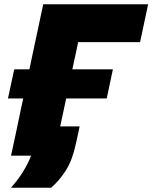

<svg xmlns="http://www.w3.org/2000/svg" viewBox="-20 -733 718 904"><path d="M31.5 151Q95 80 126.5 0H32Q44 -57 55.5 -109.5Q66.5 -162 81 -231.5L89.5 -269.5H17.5L47 -406.5H118.5L132.5 -473.5Q147.5 -543.5 159.2 -598.5Q171 -653.5 183.5 -713H677.5L639.5 -534.5H348Q343 -512.5 338.5 -489.5Q333.5 -466.5 328 -441L320.5 -406.5H511.5L482.5 -269.5H291.5L283.5 -231.5Q277.5 -205.5 273 -182.5Q268 -159 263.5 -138H355Q351.5 -120.5 346.8 -99Q342 -77.5 337.5 -57.5Q321.5 19 290.8 68Q260 117 220.5 151Z"/></svg>

Font: Heraclito ExtraBold
Style: Italic
Weight: 800
Italic angle: -12°
Designer: Kostas Bartsokas (font) & Cristiano Sobral (main changes)
Foundry: Kostas Bartsokas (font) & Cristiano Sobral (main changes)
Version: Version 1.00;July 8, 2020;FontCreator 13.0.0.2655 64-bit